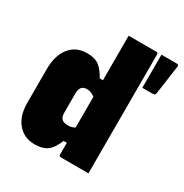

<svg xmlns="http://www.w3.org/2000/svg" viewBox="-174 -887 991 1034"><g transform="rotate(30 321.0 -370.0)"><path d="M38 -163V-373Q38 -459 77 -508Q116 -557 185 -557Q235 -557 262 -535Q289 -513 310 -473H330V-750H502Q513 -750 513 -739V0H341Q330 0 330 -11V-84H310Q288 -30 259.5 -10Q231 10 184 10Q117 10 77.5 -37Q38 -84 38 -163ZM599 -544H534V-750H630Q636 -750 639.5 -745.5Q643 -741 641 -735Q636 -702 632 -674.5Q628 -647 624.5 -619Q621 -591 615 -555Q612 -544 599 -544ZM249 -180Q260 -168 288 -168Q311 -168 330 -179V-370Q307 -389 280 -389Q237 -389 237 -338V-218Q237 -191 249 -180Z"/></g></svg>

Font: Recursive Mn Lnr St Blk
Style: Regular
Weight: 900
Monospace: yes
Version: Version 1.079;hotconv 1.0.112;makeotfexe 2.5.65598; ttfautoh